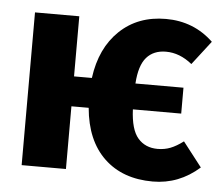

<svg xmlns="http://www.w3.org/2000/svg" viewBox="-45 -598 769 665"><g transform="rotate(5 339.5 -265.5)"><path d="M605 -131 671 -46Q600 17 509 17Q404 17 340 -44Q276 -105 266 -218H206V0H52V-531H206V-322H268Q282 -427 345.5 -487.5Q409 -548 506 -548Q603 -548 671 -483L607 -400Q564 -435 516 -435Q473 -435 448.5 -407Q424 -379 420 -316H587V-226H419Q422 -156 447.5 -126.5Q473 -97 516 -97Q540 -97 560.5 -105Q581 -113 605 -131Z"/></g></svg>

Font: Fira Sans Condensed
Style: Bold
Weight: 700
Width: 3
Designer: bBox Type GmbH & Carrois Corporate GbR & Edenspiekermann AG
Foundry: bBox Type GmbH & Carrois Corporate GbR & Edenspiekermann AG
Version: Version 4.301